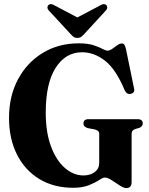

<svg xmlns="http://www.w3.org/2000/svg" viewBox="-20 -926 744 957"><path d="M636 -19Q636 11.5 610 11.5Q596.5 11.5 576.8 -1.5Q557 -14.5 536.8 -27.8Q516.5 -41 502.5 -41Q492.5 -41 473.5 -28.2Q454.5 -15.5 423 -2.8Q391.5 10 345 10Q248 10 176 -33.8Q104 -77.5 64.5 -156Q25 -234.5 25 -338.5Q25 -447 69.8 -530.8Q114.5 -614.5 193 -662.2Q271.5 -710 373 -710Q417 -710 445.5 -700.8Q474 -691.5 490.5 -682.5Q507 -673.5 516 -673.5Q526.5 -673.5 539.2 -682.5Q552 -691.5 564.5 -700.5Q577 -709.5 588 -709.5Q595 -709.5 599.2 -704.2Q603.5 -699 607.5 -683L648 -486Q653.5 -464 633 -458.5Q612.5 -453.5 602 -475Q557.5 -581.5 503.2 -623.5Q449 -665.5 389 -665.5Q307 -665.5 257.5 -588.2Q208 -511 208 -365Q208 -266 234.2 -196Q260.5 -126 303.5 -88.8Q346.5 -51.5 396.5 -51.5Q430 -51.5 452.2 -68.5Q474.5 -85.5 474.5 -113V-257.5Q474.5 -268 468.8 -273Q463 -278 452 -281L417 -287.5Q407 -291 401.5 -296.2Q396 -301.5 396 -310.5Q396 -332 421.5 -332H665.5Q691.5 -332 691.5 -310.5Q691.5 -296 674 -288.5L654.5 -283Q646 -280 641 -274.5Q636 -269 636 -257.5ZM404.5 -761.5Q394.5 -750 386.2 -743.5Q378 -737 365.5 -737Q353 -737 345 -743.5Q337 -750 327 -761.5L223.5 -873.5Q216 -882 216.5 -889.5Q217 -897 221.5 -901Q232.5 -911 252 -899L365.5 -839L479.5 -899Q498.5 -911 509.5 -901Q514 -897 514.5 -889.5Q515 -882 507.5 -873.5Z"/></svg>

Font: Fraunces 144pt Soft
Style: Bold
Weight: 700
Version: Version 1.000;[0bf87f6ff]